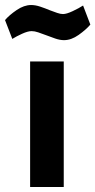

<svg xmlns="http://www.w3.org/2000/svg" viewBox="-58 -745 380 765"><path d="M62 0V-500H196V0ZM197 -585Q181 -585 162 -591.5Q143 -598 125 -605Q109 -611 94.5 -616Q80 -621 68 -621Q53 -621 30 -610.5Q7 -600 -9 -590L-38 -665Q-21 -685 8.5 -705Q38 -725 66 -725Q83 -725 102.5 -718.5Q122 -712 141 -704Q157 -698 170 -693.5Q183 -689 193 -689Q207 -689 231.5 -700.5Q256 -712 273 -723L302 -647Q285 -627 255.5 -606Q226 -585 197 -585Z"/></svg>

Font: Titillium Web SemiBold
Style: Regular
Weight: 600
Designer: Mohamed Gaber, Accademia di Belle Arti di Urbino
Foundry: Kief Type Foundry, Accademia di Belle Arti di Urbino
Version: Version 3.000; ttfautohint (v1.8.4)